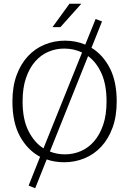

<svg xmlns="http://www.w3.org/2000/svg" viewBox="-20 -854 686 1020"><path d="M301 -710H259L349 -834H412ZM488 -753 522 -740 466 -600Q526 -564 563 -493Q600 -422 600 -315Q600 -236 578 -176Q556 -116 518 -75Q480 -34 429 -13Q378 8 321 8Q271 8 228 -7L167 146L132 132L193 -21Q127 -56 86.5 -129Q46 -202 46 -315Q46 -394 68 -454Q90 -514 128 -555Q166 -596 217 -617Q268 -638 325 -638Q383 -638 433 -617ZM100 -315Q100 -220 131 -158.5Q162 -97 211 -66L416 -575Q372 -596 321 -596Q277 -596 237 -579Q197 -562 166.5 -527Q136 -492 118 -439.5Q100 -387 100 -315ZM325 -34Q369 -34 409 -51Q449 -68 479.5 -103Q510 -138 528 -190.5Q546 -243 546 -315Q546 -405 519 -464.5Q492 -524 448 -556L245 -49Q282 -34 325 -34Z"/></svg>

Font: Mukta Malar ExtraLight
Style: Regular
Weight: 275
Designer: Aadarsh Rajan, Girish Dalvi, Yashodeep Gholap
Foundry: Ek Type
Version: Version 2.538;PS 1.000;hotconv 16.6.51;makeotf.lib2.5.65220;